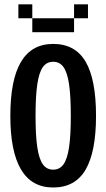

<svg xmlns="http://www.w3.org/2000/svg" viewBox="-20 -832 478 862"><path d="M218.8 9.8Q122.1 9.8 74.2 -71.3Q26.4 -152.3 26.4 -311.5Q26.4 -473.6 74.2 -554.2Q122.1 -634.8 218.8 -634.8Q317.4 -634.8 364.3 -555.2Q411.1 -475.6 411.1 -311.5Q411.1 -150.4 364.3 -70.3Q317.4 9.8 218.8 9.8ZM218.8 -70.3Q248 -70.3 265.1 -94.2Q282.2 -118.2 290 -170.4Q297.9 -222.7 297.9 -311.5Q297.9 -401.4 290 -454.1Q282.2 -506.8 265.1 -530.8Q248 -554.7 218.8 -554.7Q189.5 -554.7 172.4 -530.8Q155.3 -506.8 147.5 -454.1Q139.6 -401.4 139.6 -311.5Q139.6 -222.7 147.5 -170.4Q155.3 -118.2 172.4 -94.2Q189.5 -70.3 218.8 -70.3ZM187.5 -750V-687.5H125V-750ZM250 -750V-687.5H187.5V-750ZM312.5 -750V-687.5H250V-750ZM375 -812.5V-750H312.5V-812.5ZM125 -812.5V-750H62.5V-812.5Z"/></svg>

Font: Sudo Variable
Style: Regular
Weight: 400
Monospace: yes
Designer: Jens Kutilek
Foundry: Jens Kutilek
Version: Version 0.040